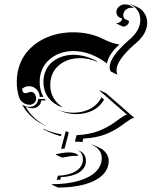

<svg xmlns="http://www.w3.org/2000/svg" viewBox="-20 -628 710 900"><path d="M58.6 -244.1Q58.6 -288.1 72.9 -325.9Q87.2 -363.8 112.1 -391.1Q137 -418.5 170.3 -438Q203.6 -457.5 242.3 -467Q281 -476.6 322.3 -476.6Q362.1 -476.6 396.9 -468.9Q431.6 -461.2 466.6 -443.8Q489.3 -432.6 508.9 -426.5Q528.6 -420.4 540.5 -419.7Q512 -395 498 -371.7Q484.1 -348.4 481.4 -330.3Q446.5 -357.4 406.2 -373Q366 -388.7 323.2 -388.7Q299.6 -388.7 276.9 -382.9Q254.2 -377.2 234.1 -365.2Q214.1 -353.3 198.9 -336.4Q183.6 -319.6 174.8 -295.8Q166 -272 166 -244.1Q166 -204.8 183.3 -173.8H166Q166 -194.3 151.4 -209.1Q136.7 -223.9 116.2 -223.9Q98.1 -223.9 84.2 -212.2Q84.2 -191.4 99.4 -191.2Q104.5 -191.2 112.2 -194.2Q119.9 -197.3 125 -197.3Q136.5 -197.3 142.9 -187.3Q149.4 -177.2 149.4 -166.3Q149.4 -154.1 140.5 -145.5Q131.6 -137 119.1 -137Q101.8 -137 87.9 -147Q74 -157 69.1 -172.9Q58.6 -206.3 58.6 -244.1ZM83.5 -138.2Q99.4 -127.2 119.1 -127.2Q135 -127.2 146.6 -137.8Q158.2 -148.4 159.2 -164.1H189.5Q191.9 -160.6 194.3 -157.5H173.3Q172.4 -141.8 160.8 -131.2Q149.2 -120.6 133.3 -120.6Q118.7 -120.6 106.4 -126.2L99.4 -129.4Q115.2 -98.9 142.3 -74.6Q169.4 -50.3 203.9 -34.2Q163.3 -50.3 132.4 -76.9Q101.6 -103.5 83.5 -138.2ZM181.6 -22.7 183.1 -24.4Q222.2 -6.3 267.8 1.5L265.4 10.7L263.4 10Q236.1 2.7 211.7 -8.5ZM183.6 -244.1Q183.6 -274.7 195.4 -299.3Q207.3 -324 227.2 -339.4Q247.1 -354.7 271.7 -362.9Q296.4 -371.1 323.2 -371.1Q379.6 -371.1 435.5 -340.8L434.6 -339.1Q393.1 -355.5 353.5 -355.5Q332.5 -355.5 312.6 -350.5Q292.7 -345.5 275 -335.1Q257.3 -324.7 244.1 -310.2Q231 -295.7 223.3 -275Q215.6 -254.4 215.6 -230Q215.6 -195.3 230.5 -169.4Q245.4 -143.6 271.2 -127.4L270.5 -125.5Q252 -131.8 236.5 -142.3Q220.9 -152.8 209 -167.4Q197 -181.9 190.3 -201.5Q183.6 -221.2 183.6 -244.1ZM222.2 237.3 224.6 235.4Q295.4 235.1 348.1 219.8Q400.9 204.6 429 176.9Q457 149.2 457 112.3Q457 92.8 445.6 77Q434.1 61.3 412.6 51.3L413.1 49.3L443.4 63.2Q465.6 73.5 477.5 89.7Q489.5 106 489.5 126.2Q489.5 164.1 460.6 192.4Q431.6 220.7 377.8 236Q324 251.2 252.2 251.2ZM240.7 96.7 243.4 94.5Q252 92.3 270.3 89.4Q288.6 86.4 304 86.4Q337.2 86.4 347.4 102.5L345.2 103Q340.1 102.5 334 102.5Q311.3 102.5 272.7 110.6H270.8ZM246.3 215.1 251.2 195.8Q278.3 194.6 299.3 189.1Q320.3 183.6 333.1 176Q345.9 168.5 354.2 158.4Q362.5 148.4 365.6 139.2Q368.7 129.9 368.7 120.1Q368.7 86.7 341.1 74L341.3 73.7L355.5 80.6Q382.8 93.8 382.8 126.7Q382.8 136.5 379.8 145.8Q376.7 155 368.4 165Q360.1 175 347.3 182.6Q334.5 190.2 313.4 195.7Q292.2 201.2 265.4 202.4L262.5 214.4Q254.4 214.8 246.3 215.1ZM247.3 -116Q282.5 -99.6 323.2 -99.6Q343.8 -99.6 362.7 -103.6Q381.6 -107.7 399.2 -116.1Q416.7 -124.5 431.4 -138.7Q446 -152.8 455.8 -171.9L467.8 -161.1Q457.8 -143.3 443.2 -130Q428.7 -116.7 411.5 -108.8Q394.3 -100.8 375.7 -96.9Q357.2 -93 337.4 -93Q296.9 -93 261.5 -109.4ZM266.4 70.1 288.3 -13.7 302.5 -7.1 282.7 68.1Q274.7 68.8 266.4 70.1ZM331.1 36.1 338.9 5.6Q368.7 4.4 395.6 -1Q422.6 -6.3 442.7 -14.3Q462.9 -22.2 480.3 -31.5Q497.8 -40.8 511.5 -50.3Q525.1 -59.8 536.1 -68Q547.1 -76.2 557.1 -82.5Q567.1 -88.9 575 -90.8L448.2 -201.7L447.3 -205.1L477.3 -191.2L609.1 -75.9Q601.6 -74.7 591.8 -69Q582 -63.2 570.9 -55.1Q559.8 -46.9 546.1 -37Q532.5 -27.1 514.6 -17.3Q496.8 -7.6 476.3 0.7Q455.8 9 428.3 14.6Q400.9 20.3 370.4 21.5L366.7 36.4L366.2 38.1Q350.6 36.1 331.1 36.1ZM494.1 -313Q494.1 -360.6 581.1 -437.5Q637.7 -482.9 637.7 -535.2Q637.7 -559.8 624.5 -579.6Q611.3 -599.4 590.3 -608.2L594.2 -608.4L624.5 -594.5Q645 -585 657.5 -565.4Q669.9 -545.9 669.9 -521.5Q669.9 -467.8 612.1 -421.4Q526.1 -345.9 526.1 -299.1Q526.1 -288.3 530.5 -278.1L500.5 -292.2L496.1 -298.6Q494.1 -305.9 494.1 -313ZM525.6 -571.3Q525.6 -586.2 537.5 -596.8Q549.3 -607.4 565.4 -607.4Q589.8 -607.4 608.4 -590.1L605 -590.6Q599.9 -591.8 595.7 -591.8Q580.3 -591.8 569.1 -581.5Q557.9 -571.3 557.9 -557.4Q557.9 -547.1 564.5 -539.3L584.7 -529.8Q584.7 -518.8 576.3 -511.1Q567.9 -503.4 555.9 -503.4L525.9 -517.6V-519.5Q535.6 -519.5 543.6 -525.5Q551.5 -531.5 552.5 -542Q541.3 -543 533.4 -551.4Q525.6 -559.8 525.6 -571.3Z"/></svg>

Font: AgreloyS1
Style: Medium
Weight: 400
Designer: gluk
Foundry: gluk
Version: Version 0.27